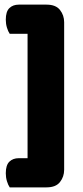

<svg xmlns="http://www.w3.org/2000/svg" viewBox="-20 -678 357 829"><path d="M22 131Q15 121 10 104.5Q5 88 5 70Q5 35 20.5 20Q36 5 61 5H99V-532H22Q15 -542 10 -558.5Q5 -575 5 -593Q5 -628 20.5 -643Q36 -658 61 -658H181Q221 -658 239 -635Q257 -612 257 -582V55Q257 85 239 108Q221 131 181 131Z"/></svg>

Font: Baloo Tammudu 2 ExtraBold
Style: Regular
Weight: 800
Designer: Maithili Shingre, Omkar Shende and Ek Type
Foundry: Ek Type
Version: Version 1.640;hotconv 1.0.111;makeotfexe 2.5.65597; ttfautoh